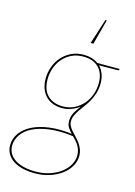

<svg xmlns="http://www.w3.org/2000/svg" viewBox="-153 -777 728 1034"><g transform="rotate(15 211.5 -260.0)"><path d="M0 0ZM365.5 -370Q365 -340 357.2 -315.5Q349.5 -291 338.2 -270.5Q327 -250 313.8 -232.8Q300.5 -215.5 289.5 -199.2Q278.5 -183 271 -166.8Q263.5 -150.5 263.5 -133Q263.5 -119 270.2 -106.8Q277 -94.5 287.2 -82.8Q297.5 -71 309.5 -58.8Q321.5 -46.5 331.8 -32.2Q342 -18 348.8 -0.8Q355.5 16.5 355.5 38Q355 66.5 339.8 93.5Q324.5 120.5 296.8 141.5Q269 162.5 230.8 175.2Q192.5 188 146.5 188Q110.5 188 80 180.8Q49.5 173.5 27.5 159.2Q5.5 145 -7 124Q-19.5 103 -19.5 75Q-19 38 3 7.5Q25 -23 65 -43Q105 -63 161 -70.2Q217 -77.5 285.5 -68.5Q272 -82 262.5 -97Q253 -112 253.5 -133Q253.5 -142.5 255.2 -151.8Q257 -161 261.5 -171.5Q266 -182 274 -194.5Q282 -207 295 -223Q273 -207 248.2 -198Q223.5 -189 199.5 -189Q171 -189 147.5 -197.8Q124 -206.5 107.5 -223.2Q91 -240 81.8 -264.5Q72.5 -289 72.5 -320Q72.5 -353.5 83.8 -385.2Q95 -417 116.5 -441.8Q138 -466.5 168.8 -481.8Q199.5 -497 238.5 -497Q287 -497 319.5 -473H443.5V-469Q443.5 -467.5 441.8 -465.8Q440 -464 434.5 -464L331.5 -463Q347.5 -447 356.5 -423.5Q365.5 -400 365.5 -370ZM344.5 38Q344.5 20.5 340.2 6.8Q336 -7 329 -18.5Q322 -30 313 -39.8Q304 -49.5 295 -58.5Q220 -68 163.2 -60.5Q106.5 -53 68.5 -33.8Q30.5 -14.5 11.2 14.2Q-8 43 -8.5 75Q-8.5 100 3 119Q14.5 138 35.2 151.2Q56 164.5 84.8 171.2Q113.5 178 147.5 178Q192 178 228.2 165.8Q264.5 153.5 290.2 133.8Q316 114 330 89Q344 64 344.5 38ZM199.5 -199Q236 -199 265 -214Q294 -229 314.2 -253Q334.5 -277 345 -307.8Q355.5 -338.5 355.5 -370Q355.5 -399.5 347 -421.5Q338.5 -443.5 323.2 -458Q308 -472.5 286.2 -479.8Q264.5 -487 238.5 -487Q201.5 -487 172.8 -472.8Q144 -458.5 124.2 -435.2Q104.5 -412 94 -382Q83.5 -352 83.5 -320Q83.5 -260 115.2 -229.5Q147 -199 199.5 -199ZM272.5 -568H257L302 -708H309.5Z"/></g></svg>

Font: Lato Hairline
Style: Italic
Weight: 100
Italic angle: -7°
Designer: Lukasz Dziedzic
Foundry: tyPoland Lukasz Dziedzic
Version: Version 2.007; 2014-02-27